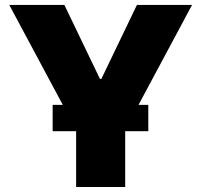

<svg xmlns="http://www.w3.org/2000/svg" viewBox="-20 -747 804 767"><path d="M17 -727.3H237.2L379.3 -431.8H384.9L527 -727.3H747.2L533.4 -328.1H572.4V-223H480.1V0H284.1V-223H190.3V-328.1H230.8Z"/></svg>

Font: Karasuma Gothic
Style: Black
Weight: 900
Designer: Rasmus Andersson / Ryoko Nishizuka
Foundry: Genbu
Version: Version 1.00